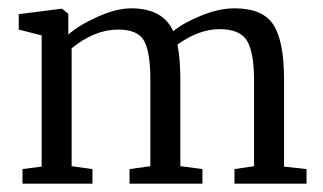

<svg xmlns="http://www.w3.org/2000/svg" viewBox="-20 -441 775 461"><path d="M34 0V-35L80 -41V-356L25 -370V-407L127 -420H129L144 -408V-358Q170 -381 215 -401Q260 -421 295 -421Q371 -421 396 -366Q420 -386 463 -403.5Q506 -421 543 -421Q611 -421 636.5 -381.5Q662 -342 662 -250V-41L716 -35V0H543V-35L590 -42V-248Q590 -314 573.5 -342.5Q557 -371 507 -371Q458 -371 406 -334Q413 -300 413 -249V-42L466 -35V0H291V-35L341 -42V-249Q341 -316 326 -343Q311 -370 264 -370Q207 -370 152 -325V-42L202 -35V0Z"/></svg>

Font: Aikya
Style: Regular
Weight: 400
Designer: Neelakash Kshetrimayum (Latin subset based on Merriweather by Eben Sorkin)
Foundry: Brand New Type
Version: Version 1.00 b005